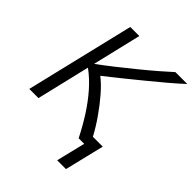

<svg xmlns="http://www.w3.org/2000/svg" viewBox="-240 -831 1155 1155"><g transform="rotate(45 337.5 -254.0)"><path d="M446 185 491 0H444Q408 -71 368 -133.5Q328 -196 282 -248.5Q236 -301 183 -340L102 0H24L190 -693H267L193 -382Q241 -417 295.5 -460Q350 -503 404 -547Q458 -591 502.5 -629.5Q547 -668 574 -693H675Q641 -661 591 -618.5Q541 -576 484.5 -530Q428 -484 372.5 -439Q317 -394 270 -358Q309 -328 350.5 -280Q392 -232 431 -176Q470 -120 498 -67H582L521 185Z"/></g></svg>

Font: Ubuntu Sans
Style: Italic
Weight: 400
Italic angle: -13.5°
Designer: Dalton Maag Ltd
Foundry: Dalton Maag Ltd
Version: Version 1.006